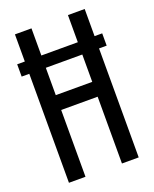

<svg xmlns="http://www.w3.org/2000/svg" viewBox="-133 -775 681 851"><g transform="rotate(-20 207.5 -350.0)"><path d="M408 -514V-572H372V-700H293V-572H121V-700H43V-572H7V-514H43V0H121V-315H293V0H372V-514ZM293 -385H121V-514H293Z"/></g></svg>

Font: VL Bebas Neue Regular
Style: Regular
Weight: 400
Designer: Ryoichi Tsunekawa
Foundry: Ryoichi Tsunekawa
Version: Version 001.003